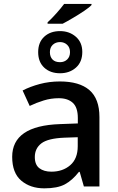

<svg xmlns="http://www.w3.org/2000/svg" viewBox="-20 -978 620 1007"><path d="M460 -957.5V-951.7Q449.2 -939.5 421.6 -920.9Q394 -902.3 362.5 -883.8Q331.1 -865.2 308.6 -853.5H229.5V-860.8Q251 -880.4 275.6 -908Q300.3 -935.5 316.4 -957.5ZM294.9 -814.9Q343.8 -814.9 377.7 -785.4Q411.6 -755.9 411.6 -705.6Q411.6 -652.8 378.2 -623.3Q344.7 -593.8 294.9 -593.8Q243.7 -593.8 211.9 -623.3Q180.2 -652.8 180.2 -704.6Q180.2 -755.9 211.9 -785.4Q243.7 -814.9 294.9 -814.9ZM294.9 -757.3Q272 -757.3 256.8 -743.2Q241.7 -729 241.7 -704.6Q241.7 -680.2 255.4 -666Q269 -651.9 294.9 -651.9Q317.4 -651.9 332.3 -666Q347.2 -680.2 347.2 -704.6Q347.2 -729 332 -743.2Q316.9 -757.3 294.9 -757.3ZM293.9 -550.8Q396.5 -550.8 449 -505.4Q501.5 -460 501.5 -363.8V0H419.9L397.9 -76.7H394Q359.4 -32.2 320.3 -11.2Q281.2 9.8 212.4 9.8Q139.2 9.8 91.6 -30.5Q43.9 -70.8 43.9 -155.3Q43.9 -318.4 294.4 -327.1L388.2 -330.6V-358.9Q388.2 -414.6 361.8 -438.7Q335.4 -462.9 288.6 -462.9Q247.6 -462.9 209.5 -451.2Q171.4 -439.5 135.7 -422.4L98.6 -503.4Q138.2 -523.9 188.5 -537.4Q238.8 -550.8 293.9 -550.8ZM387.7 -258.3 317.9 -255.9Q231.4 -252.4 197 -226.1Q162.6 -199.7 162.6 -154.3Q162.6 -113.8 186.5 -95.7Q210.4 -77.6 249.5 -77.6Q309.1 -77.6 348.4 -111.6Q387.7 -145.5 387.7 -211.4Z"/></svg>

Font: Open Sans SemiBold
Style: Regular
Weight: 600
Designer: Monotype Design Team
Foundry: Monotype Imaging Inc.
Version: Version 3.003; ttfautohint (v1.8.4)